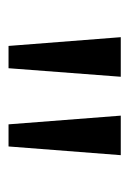

<svg xmlns="http://www.w3.org/2000/svg" viewBox="52 -806 298 441"><g transform="rotate(90 200.5 -585.0)"><path d="M155.8 -713.9 136.2 -456.1H85L64.9 -713.9ZM335.9 -713.9 315.9 -456.1H265.1L245.1 -713.9Z"/></g></svg>

Font: f0_46825 
Style: Regular
Weight: 400
Foundry: Ascender Corporation
Version: Version 1.10